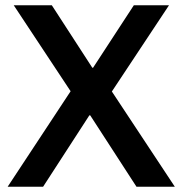

<svg xmlns="http://www.w3.org/2000/svg" viewBox="-20 -706 691 726"><path d="M9 0 247 -361 32 -686H176L329 -450H332L486 -686H619L403 -360L641 0H496L321 -270H318L143 0Z"/></svg>

Font: Chivo Medium
Style: Regular
Weight: 500
Designer: Hector Gatti
Foundry: Omnibus-Type
Version: Version 2.002